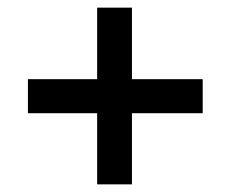

<svg xmlns="http://www.w3.org/2000/svg" viewBox="-20 -591 604 502"><path d="M510 -295H325V-109H234V-295H53V-384H234V-571H325V-384H510Z"/></svg>

Font: Hind Colombo Medium
Style: Regular
Weight: 500
Designer: Jyotish Sonowal, Aditi Pimprikar
Foundry: Indian Type Foundry
Version: Version 1.000;PS 1.0;hotconv 1.0.86;makeotf.lib2.5.63406; tt